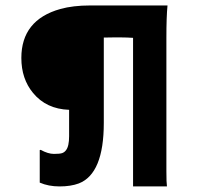

<svg xmlns="http://www.w3.org/2000/svg" viewBox="-20 -669 706 689"><path d="M262.7 -10.7Q233.9 0 193.8 0Q153.8 0 122.6 -13.7V-130.4L126 -131.3Q152.3 -116.7 173.6 -116.7Q194.8 -116.7 203.1 -119.6Q211.4 -122.6 216.8 -129.9Q228 -144 228 -180.2V-274.9Q146 -277.8 98.6 -335.4Q56.6 -386.2 56.6 -460.9Q56.6 -597.2 196.3 -636.7Q242.2 -649.4 303.2 -649.4H581.1Q577.1 -609.4 577.1 -532.7V-54.7Q577.1 -12.7 579.1 0H457.5V-533.2Q434.1 -534.7 417 -534.7H384.3Q368.7 -534.7 352.5 -534.2V-228Q352.5 -45.4 262.7 -10.7Z"/></svg>

Font: HammersmithOne
Style: Regular
Weight: 400
Designer: Nicole Fally
Foundry: Nicole Fally
Version: Version 1.003